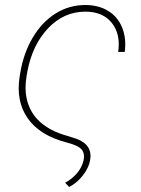

<svg xmlns="http://www.w3.org/2000/svg" viewBox="-20 -558 561 763"><path d="M318.8 -538.1Q371.6 -538.1 409.9 -514.6Q448.2 -491.2 465.6 -448Q482.9 -404.8 475.6 -351.6H449.7Q460 -422.4 424.3 -467Q388.7 -511.7 319.3 -511.7Q233.9 -511.7 171.4 -446Q108.9 -380.4 88.9 -274.4L85.4 -253.9Q77.6 -207 85.4 -168.9Q108.4 -56.2 249 -17.6L284.2 -6.3Q349.6 18.1 337.9 79.6Q332.5 109.4 309.3 139.2Q286.1 168.9 254.9 185.1L238.8 168Q264.6 154.8 284.9 131.6Q305.2 108.4 312 79.6Q317.9 52.7 304.7 36.4Q291.5 20 243.7 7.8Q138.2 -19.5 90.3 -87.6Q42.5 -155.8 58.1 -253.9L60.5 -268.6Q73.7 -347.7 110.8 -409.7Q147.9 -471.7 201.7 -504.9Q255.4 -538.1 318.8 -538.1Z"/></svg>

Font: Roboto Thin
Style: Italic
Weight: 250
Italic angle: -12°
Designer: Google
Version: Version 2.134; 2016